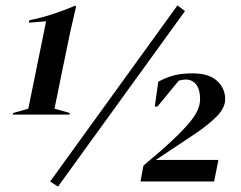

<svg xmlns="http://www.w3.org/2000/svg" viewBox="-20 -673 894 712"><path d="M195 19 166 0 638 -653 666 -632ZM27 -248 29 -254 85 -270 151 -594 87 -589 89 -598Q134 -607 176.5 -621Q219 -635 259 -652L262 -648L241 -557L204 -378Q200 -358 193.5 -325.5Q187 -293 182 -270L239 -254L237 -248ZM501 0 512 -59Q577 -113 618 -151.5Q659 -190 681.5 -217Q704 -244 713 -265Q722 -286 722 -305Q722 -341 707.5 -359.5Q693 -378 669 -378Q658 -378 643 -374L564 -278H554L567 -370Q596 -386 625.5 -393.5Q655 -401 694 -401Q754 -401 784.5 -373.5Q815 -346 815 -305Q815 -273 783.5 -241Q752 -209 694 -170.5Q636 -132 558 -80H790L774 0Z"/></svg>

Font: DM Serif Display
Style: Italic
Weight: 400
Italic angle: -12°
Designer: Colophon Foundry, Frank Grießhammer
Foundry: Colophon Foundry
Version: Version 5.100; ttfautohint (v1.8.2)